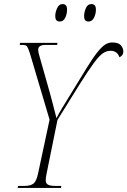

<svg xmlns="http://www.w3.org/2000/svg" viewBox="-20 -925 627 945"><path d="M67 0 69 -10H101Q131 -10 145.5 -22Q160 -34 168 -74L224 -336L127 -663Q118 -690 113 -697Q108 -704 88 -704H77L79 -714H263L261 -704H205Q168 -704 168 -681Q168 -666 177 -639L224 -473Q229 -455 235.5 -430.5Q242 -406 248 -382.5Q254 -359 258 -343Q268 -364 285 -392Q302 -420 323 -454Q372 -534 403.5 -585.5Q435 -637 457 -665Q479 -693 496 -704.5Q513 -716 532 -716Q563 -716 575 -702Q587 -688 587 -671Q587 -652 568 -643Q557 -675 524 -675Q504 -675 486 -662.5Q468 -650 442 -615Q416 -580 373.5 -512.5Q331 -445 263 -335L210 -74Q205 -51 205 -38Q205 -22 216.5 -16Q228 -10 251 -10H282L280 0ZM416 -819Q406 -819 400 -824.5Q394 -830 394 -847Q394 -864 402.5 -884.5Q411 -905 430 -905Q440 -905 446 -899Q452 -893 452 -877Q452 -856 442.5 -837.5Q433 -819 416 -819ZM274 -819Q265 -819 258.5 -824.5Q252 -830 252 -847Q252 -864 261 -884.5Q270 -905 288 -905Q298 -905 304 -899Q310 -893 310 -878Q310 -856 301 -837.5Q292 -819 274 -819Z"/></svg>

Font: Noto Serif Display Condensed ExtraLight
Style: Italic
Weight: 200
Width: 3
Italic angle: -12°
Designer: Monotype Design Team
Foundry: Monotype Imaging Inc.
Version: Version 2.009